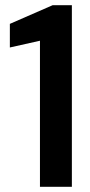

<svg xmlns="http://www.w3.org/2000/svg" viewBox="-20 -720 348 740"><path d="M134 0V-563L18 -537V-628L183 -700H257V0Z"/></svg>

Font: DM Sans 36pt SemiBold
Style: Regular
Weight: 600
Designer: Colophon Foundry, Jonny Pinhorn
Foundry: Colophon Foundry
Version: Version 4.004;gftools[0.9.30]